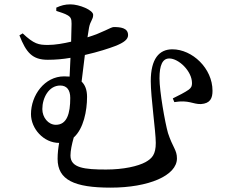

<svg xmlns="http://www.w3.org/2000/svg" viewBox="-20 -806 1040 880"><path d="M236 -234C201 -234 174 -268 174 -306C174 -358 204 -414 256 -414C286 -414 302 -394 302 -357C302 -286 287 -234 236 -234ZM379 -362C379 -394 370 -417 354 -432L369 -554C431 -568 482 -585 508 -595C549 -611 567 -626 567 -645C567 -679 531 -682 501 -682C488 -682 451 -656 381 -635L388 -679C394 -711 407 -716 407 -738C407 -760 343 -786 303 -786C278 -786 260 -781 238 -771V-756C256 -750 277 -744 290 -736C305 -727 308 -719 308 -697L306 -615C272 -607 233 -600 200 -600C157 -600 136 -604 84 -653L69 -644C100 -565 128 -532 199 -532C234 -532 269 -535 303 -541L299 -455L274 -456C184 -456 122 -369 122 -283C122 -216 180 -151 251 -151C247 -128 244 -104 244 -78C244 19 321 54 487 54C661 54 791 -1 791 -80C791 -119 772 -129 750 -196C736 -245 711 -388 711 -447C711 -508 725 -538 756 -538C799 -538 860 -480 860 -425C860 -412 857 -404 845 -395C830 -384 797 -367 772 -355L779 -338C846 -349 863 -328 901 -329C944 -332 954 -356 954 -390C954 -493 861 -580 770 -580C709 -580 671 -536 671 -434C671 -359 694 -204 694 -151C694 -98 677 -80 647 -63C612 -44 546 -29 466 -29C368 -29 303 -36 303 -93C303 -115 309 -144 318 -176C363 -216 379 -298 379 -362Z"/></svg>

Font: Noto Serif CJK KR SemiBold
Style: Regular
Weight: 600
Designer: Ryoko NISHIZUKA 西塚涼子 (kana & ideographs); Frank Grießhammer (Latin, Greek & Cyrillic); Wenlong ZHANG 张文龙 (bopomofo); San
Foundry: Adobe
Version: Version 2.001;hotconv 1.1.0;makeotfexe 2.6.0